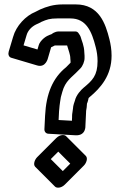

<svg xmlns="http://www.w3.org/2000/svg" viewBox="-20 -748 545 874"><path d="M308.1 -220.7V-214.4L307.4 -198.3L246.8 -201.7L248.8 -241.8C249.2 -245.1 249.9 -248.7 249.9 -252.3C249.9 -260.2 252 -271.1 253.6 -284.6C255.8 -302.2 257.1 -308.3 263.5 -329.2C277.6 -380.8 306.1 -394.8 335.4 -426L345.7 -436.3C356.5 -447.1 364.9 -468.4 364.9 -483.3L364.9 -494.3C364.9 -498.8 364.2 -505.6 363.9 -508.3C363 -542.5 351.8 -561.6 347.2 -580.1C346.7 -582.2 345.5 -584.6 344.6 -585.9C338.1 -595.7 335.2 -604.9 322.3 -604.9H248.3C228.6 -604.9 216.1 -593.4 214.7 -592.5C207.4 -589.4 183.9 -584.1 164.2 -557.7C160.6 -553 157.9 -547.6 156.5 -542.8L150.6 -522.7L87.2 -541.5L100.6 -586.6C106.5 -608.8 123.6 -626.3 143.9 -636.4C153.2 -640.2 160.3 -643.9 168.1 -648.3C193.1 -659.1 206.5 -664.1 240.7 -664.1H300.7C372.6 -664.1 397.8 -605 415.8 -532.9C420.9 -512.8 424.1 -493.3 424.1 -469.7C424.1 -403.4 400.1 -381.6 361.1 -349.1C349.3 -339.3 326.8 -315.9 320.8 -289.4C319.6 -285.1 312.5 -268.7 312.1 -253.2C310.8 -238.3 308.1 -232 308.1 -220.7ZM375.9 -276.3C375.9 -276.5 380.1 -284.5 383.4 -301.8C383.9 -302.4 386 -304.4 388.9 -306.9C438 -347.8 487.9 -404.3 487.9 -494.3C487.9 -523 483.7 -546.9 478.2 -569.1C460.2 -640.9 431.1 -727.9 325.3 -727.9H265.3C222.4 -727.9 191.6 -717.5 162.2 -704.7C155.4 -701.7 146.3 -696.1 141.5 -694.2C97.4 -676.6 53.4 -630.7 39.4 -579.4L19.6 -513C16.1 -501.4 19.7 -488.4 31.1 -485.1L149.1 -450.1C189 -438.2 198.5 -484.2 198.5 -484.2L212.7 -532.8C216.5 -534.4 225.5 -538.6 229.7 -541.1H285.5C292.2 -516.9 300.1 -500.3 300.1 -481.7C300.1 -477.9 301.1 -473.4 301.1 -469.7V-462.5C293.7 -455.1 284.1 -444.8 280.9 -442C220.4 -393.4 190.1 -322.4 185.2 -221.1L182.2 -160.1C181.6 -149.4 188.4 -139.8 200.2 -139.2L323.2 -132.2C372.1 -129.4 368.8 -174.9 368.8 -174.9L371.8 -236.9C371.9 -237.2 371.9 -237.8 371.9 -238.3L371.9 -242.5C373.7 -252.9 375.9 -264.7 375.9 -276.3ZM211.2 -23.8 245.2 -57.8 299.8 -3.2 265.8 30.8ZM149.3 -32.7C137.9 -21.3 129.8 0.8 140.5 11.5L230.5 101.5C238.1 109.1 258.6 108.7 274.7 92.7L361.7 5.7C373.1 -5.7 381.2 -27.8 370.5 -38.5L280.5 -128.5C272.9 -136.1 252.4 -135.7 236.3 -119.7Z"/></svg>

Font: Tape
Style: Regular
Weight: 500
Foundry: Cannot Into Space Fonts
Version: Version 0.97